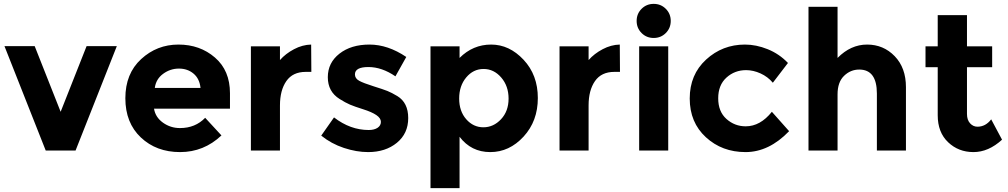

<svg xmlns="http://www.w3.org/2000/svg" viewBox="-20 -777 5201 991"><path d="M216 0 3 -539H159L293 -200L427 -539H583L370 0Z M1123 -78Q1032 8 909.5 8Q787 8 707 -67.5Q627 -143 627 -270Q627 -397 708.5 -472Q790 -547 901 -547Q1012 -547 1089.5 -480Q1167 -413 1167 -296V-216H775Q782 -172 821 -144Q860 -116 909 -116Q988 -116 1039 -169ZM779 -323H1015Q1010 -371 979 -397Q948 -423 903.5 -423Q859 -423 822 -396Q785 -369 779 -323Z M1558 -406Q1491 -406 1458 -358.5Q1425 -311 1425 -233V0H1275V-538H1425V-467Q1454 -500 1497.5 -523Q1541 -546 1586 -547L1587 -406Z M1880 8Q1820 8 1755 -13.5Q1690 -35 1638 -77L1704 -171Q1788 -106 1883 -106Q1912 -106 1929 -117.5Q1946 -129 1946 -148Q1946 -167 1922.5 -183Q1899 -199 1854.5 -213Q1810 -227 1786.5 -237Q1763 -247 1733 -266Q1672 -304 1672 -378.5Q1672 -453 1732 -500Q1792 -547 1887 -547Q1982 -547 2077 -483L2021 -383Q1951 -431 1881.5 -431Q1812 -431 1812 -393Q1812 -372 1834 -360Q1856 -348 1907 -332Q1958 -316 1979.5 -307.5Q2001 -299 2031 -281Q2087 -247 2087 -167.5Q2087 -88 2028.5 -40Q1970 8 1880 8Z M2352 -71V194H2202V-538H2352V-478Q2421 -547 2515 -547Q2609 -547 2682.5 -468.5Q2756 -390 2756 -271Q2756 -152 2682.5 -72Q2609 8 2510.5 8Q2412 8 2352 -71ZM2350 -268.5Q2350 -203 2386.5 -161.5Q2423 -120 2475 -120Q2527 -120 2566 -161.5Q2605 -203 2605 -268Q2605 -333 2567 -377Q2529 -421 2476 -421Q2423 -421 2386.5 -377.5Q2350 -334 2350 -268.5Z M3151 -406Q3084 -406 3051 -358.5Q3018 -311 3018 -233V0H2868V-538H3018V-467Q3047 -500 3090.5 -523Q3134 -546 3179 -547L3180 -406Z M3429 0H3279V-538H3429ZM3291.5 -606.5Q3266 -632 3266 -669Q3266 -706 3291.5 -731.5Q3317 -757 3354 -757Q3391 -757 3416.5 -731.5Q3442 -706 3442 -669Q3442 -632 3416.5 -606.5Q3391 -581 3354 -581Q3317 -581 3291.5 -606.5Z M3829 -125Q3904 -125 3964 -200L4053 -100Q3949 8 3828 8Q3707 8 3623.5 -68.5Q3540 -145 3540 -268.5Q3540 -392 3624.5 -469.5Q3709 -547 3825 -547Q3883 -547 3942.5 -523Q4002 -499 4047 -452L3969 -350Q3943 -381 3905.5 -398Q3868 -415 3831 -415Q3772 -415 3729.5 -376.5Q3687 -338 3687 -269.5Q3687 -201 3729.5 -163Q3772 -125 3829 -125Z M4303 -290V0H4153V-742H4303V-478Q4371 -547 4455.5 -547Q4540 -547 4598 -487Q4656 -427 4656 -327V0H4506V-294Q4506 -418 4415 -418Q4370 -418 4336.5 -385.5Q4303 -353 4303 -290Z M4971 -430V-189Q4971 -158 4987 -140.5Q5003 -123 5025 -123Q5067 -123 5096 -161L5152 -56Q5082 8 5004.5 8Q4927 8 4873.5 -43Q4820 -94 4820 -182V-430H4757V-538H4820V-699H4971V-538H5101V-430Z"/></svg>

Font: Montreal
Style: Bold
Weight: 700
Designer: Julieta Ulanovsky, usr_local_share
Foundry: Julieta Ulanovsky, usr_local_share
Version: Version 2.001